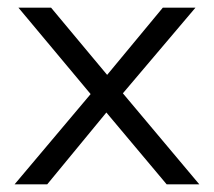

<svg xmlns="http://www.w3.org/2000/svg" viewBox="-20 -480 557 500"><path d="M113 -460 259 -285 404 -460H489L300 -237L499 0H414L257 -187L103 0H18L216 -235L28 -460Z"/></svg>

Font: Quattrocento Sans
Style: Regular
Weight: 400
Designer: Pablo Impallari
Foundry: Pablo Impallari, Igino Marini, Brenda Gallo
Version: Version 2.000